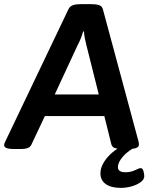

<svg xmlns="http://www.w3.org/2000/svg" viewBox="-36 -722 730 933"><path d="M33 2Q6 2 -5 -3Q-16 -8 -16 -17Q-16 -24 -10 -35L297 -678Q304 -692 319 -697Q334 -702 359 -702H406Q431 -702 445.5 -697Q460 -692 464 -677L637 -35Q639 -26 639 -19Q639 2 588 2H555Q535 2 522 -2.5Q509 -7 505 -21L471 -158H182L117 -20Q111 -7 98.5 -2.5Q86 2 69 2ZM341 -502 230 -263H444L384 -502Q380 -517 376.5 -534.5Q373 -552 372 -569H368Q364 -554 357 -536.5Q350 -519 341 -502ZM551 191Q504 191 478 172.5Q452 154 452 120Q452 94 468 67.5Q484 41 510.5 18.5Q537 -4 568 -17L627 -10Q588 9 562.5 37.5Q537 66 537 90Q537 115 573 115Q600 115 620 105Q640 95 648 95Q657 95 661 109Q665 123 665 135Q665 150 647.5 163Q630 176 604 183.5Q578 191 551 191Z"/></svg>

Font: Asap Semi Expanded Semi Expanded SemiBold
Style: Italic
Weight: 600
Width: 6
Italic angle: -6°
Designer: Pablo Cosgaya
Foundry: Omnibus-Type
Version: Version 3.001; ttfautohint (v1.8.4.7-5d5b)